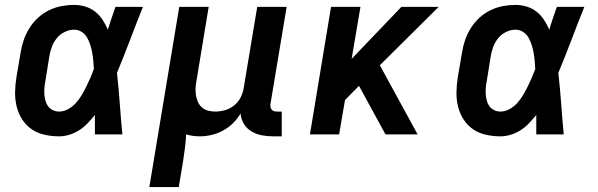

<svg xmlns="http://www.w3.org/2000/svg" viewBox="-20 -548 2440 783"><path d="M221 8Q191 8 161.5 1.5Q132 -5 109 -21Q86 -37 70.5 -61Q55 -85 48 -113.5Q41 -142 41.5 -172Q42 -202 47 -233L64 -333Q68 -359 76.5 -384Q85 -409 99.5 -432.5Q114 -456 134.5 -475Q155 -494 179.5 -506Q204 -518 230.5 -523Q257 -528 282 -528Q306 -528 328.5 -521Q351 -514 368.5 -500Q386 -486 398.5 -467Q411 -448 420 -427Q427 -451 435 -474Q443 -497 451 -520H563Q536 -453 510.5 -385.5Q485 -318 457 -251Q464 -188 468.5 -125.5Q473 -63 479 0H367Q367 -20 367 -40Q367 -60 367 -79Q353 -62 337.5 -45.5Q322 -29 303 -17Q284 -5 263 1.5Q242 8 221 8ZM221 -93Q240 -93 258 -103Q276 -113 289.5 -128Q303 -143 313 -160Q323 -177 332 -195Q341 -213 348.5 -230.5Q356 -248 363 -267Q362 -283 360.5 -300Q359 -317 356 -333.5Q353 -350 348 -365.5Q343 -381 335 -395Q327 -409 313 -418Q299 -427 282 -427Q263 -427 243.5 -417.5Q224 -408 211 -391.5Q198 -375 191 -355.5Q184 -336 181 -317L165 -217Q162 -203 161 -189.5Q160 -176 161 -162.5Q162 -149 165.5 -136.5Q169 -124 176.5 -114Q184 -104 196 -98.5Q208 -93 221 -93Z M589 215 711 -520H831L781 -217Q778 -202 777.5 -187Q777 -172 779.5 -157.5Q782 -143 788 -130.5Q794 -118 804.5 -109Q815 -100 829.5 -96.5Q844 -93 859 -93Q878 -93 898.5 -99Q919 -105 935.5 -118.5Q952 -132 961.5 -151Q971 -170 974 -190L1029 -520H1149L1083 -124Q1082 -118 1083 -112Q1084 -106 1087.5 -101.5Q1091 -97 1097 -95Q1103 -93 1110 -93H1129V8H1093Q1069 8 1046.5 3.5Q1024 -1 1005 -12.5Q986 -24 974.5 -43Q963 -62 961 -85Q948 -63 929.5 -45Q911 -27 888.5 -15Q866 -3 842 2.5Q818 8 795 8Q780 8 766 6Q752 4 739 0Q738 26 734.5 53Q731 80 727 107L709 215Z M1244 0 1330 -520H1450L1414 -308L1617 -520H1769L1529 -282L1683 0H1552L1444 -198L1387 -140L1363 0Z M2021 8Q1991 8 1961.5 1.5Q1932 -5 1909 -21Q1886 -37 1870.5 -61Q1855 -85 1848 -113.5Q1841 -142 1841.5 -172Q1842 -202 1847 -233L1864 -333Q1868 -359 1876.5 -384Q1885 -409 1899.5 -432.5Q1914 -456 1934.5 -475Q1955 -494 1979.5 -506Q2004 -518 2030.5 -523Q2057 -528 2082 -528Q2106 -528 2128.5 -521Q2151 -514 2168.5 -500Q2186 -486 2198.5 -467Q2211 -448 2220 -427Q2227 -451 2235 -474Q2243 -497 2251 -520H2363Q2336 -453 2310.5 -385.5Q2285 -318 2257 -251Q2264 -188 2268.5 -125.5Q2273 -63 2279 0H2167Q2167 -20 2167 -40Q2167 -60 2167 -79Q2153 -62 2137.5 -45.5Q2122 -29 2103 -17Q2084 -5 2063 1.5Q2042 8 2021 8ZM2021 -93Q2040 -93 2058 -103Q2076 -113 2089.5 -128Q2103 -143 2113 -160Q2123 -177 2132 -195Q2141 -213 2148.5 -230.5Q2156 -248 2163 -267Q2162 -283 2160.5 -300Q2159 -317 2156 -333.5Q2153 -350 2148 -365.5Q2143 -381 2135 -395Q2127 -409 2113 -418Q2099 -427 2082 -427Q2063 -427 2043.5 -417.5Q2024 -408 2011 -391.5Q1998 -375 1991 -355.5Q1984 -336 1981 -317L1965 -217Q1962 -203 1961 -189.5Q1960 -176 1961 -162.5Q1962 -149 1965.5 -136.5Q1969 -124 1976.5 -114Q1984 -104 1996 -98.5Q2008 -93 2021 -93Z"/></svg>

Font: Iosevka SS04 Extended Oblique
Style: Bold
Weight: 700
Width: 7
Italic angle: -9°
Monospace: yes
Designer: Belleve Invis
Foundry: Belleve Invis
Version: Version 19.0.0; ttfautohint (v1.8.4)